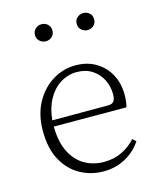

<svg xmlns="http://www.w3.org/2000/svg" viewBox="-109 -782 716 871"><g transform="rotate(-15 249.0 -346.0)"><path d="M267 -454Q225 -454 189.5 -431.5Q154 -409 131.5 -368Q109 -327 104 -271H365Q386 -271 393.5 -282Q401 -293 401 -315Q401 -351 385 -383Q369 -415 339 -434.5Q309 -454 267 -454ZM271 13Q211 13 161 -14.5Q111 -42 80.5 -97Q50 -152 50 -235Q50 -311 80.5 -367Q111 -423 161 -454Q211 -485 269 -485Q324 -485 365 -460.5Q406 -436 428.5 -394Q451 -352 451 -298Q451 -280 449 -266Q447 -252 444 -241L103 -242Q104 -168 128.5 -120.5Q153 -73 193.5 -50.5Q234 -28 282 -28Q330 -28 367 -46Q404 -64 432 -95L448 -81Q420 -38 373.5 -12.5Q327 13 271 13ZM169 -625Q153 -625 140.5 -636Q128 -647 128 -665Q128 -683 140.5 -694Q153 -705 169 -705Q186 -705 198 -694Q210 -683 210 -665Q210 -647 198 -636Q186 -625 169 -625ZM365 -625Q349 -625 336.5 -636Q324 -647 324 -665Q324 -683 336.5 -694Q349 -705 365 -705Q382 -705 394 -694Q406 -683 406 -665Q406 -647 394 -636Q382 -625 365 -625Z"/></g></svg>

Font: Source Serif Pro Light
Style: Regular
Weight: 300
Designer: Frank Grießhammer
Foundry: Adobe Systems Incorporated
Version: Version 3.001;hotconv 1.0.111;makeotfexe 2.5.65597